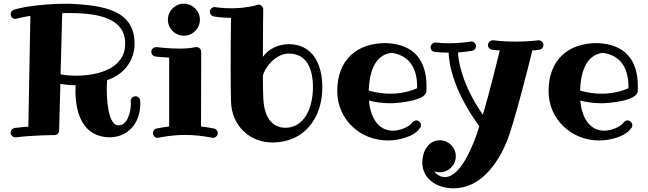

<svg xmlns="http://www.w3.org/2000/svg" viewBox="-20 -737 3520 1043"><path d="M660 -500C660 -363 510 -326 395 -326C364 -326 334 -328 309 -333L318 -665C329 -666 341 -666 356 -666C518 -666 660 -637 660 -500ZM741 -191C740 -204 729 -214 716 -214C703 -214 690 -204 690 -189C690 -185 691 -181 691 -174C691 -137 676 -56 624 -56C563 -56 560 -215 560 -255C560 -271 561 -287 562 -302C650 -330 711 -405 711 -500C711 -680 547 -708 356 -717C157 -717 60 -686 56 -684C45 -681 38 -671 38 -660C38 -646 49 -634 64 -634C66 -634 69 -635 71 -636C72 -636 97 -643 145 -651L134 -49C110 -47 84 -45 60 -42C47 -40 38 -29 38 -16C38 -3 49 9 64 9C65 9 66 9 67 9C160 -3 274 -3 275 -3C289 -3 301 -12 301 -28L308 -281C334 -277 362 -274 391 -274C391 -265 390 -253 390 -241C390 -123 430 5 572 9H573C676 9 742 -68 742 -174C742 -184 741 -190 741 -191Z M1137 12C1149 12 1163 1 1163 -14C1163 -26 1154 -37 1142 -39C1118 -44 1095 -47 1072 -50L1073 -456C1073 -469 1062 -481 1047 -481C1045 -481 1043 -481 1042 -481C1017 -475 986 -473 955 -473C893 -473 832 -481 831 -481C830 -481 829 -481 828 -481C817 -481 802 -472 802 -456C802 -443 811 -432 824 -430C827 -430 858 -426 899 -424V-50C877 -47 854 -44 831 -39C819 -37 811 -26 811 -14C811 -1 821 12 836 12C838 12 839 11 841 11C893 1 939 -4 986 -4C1033 -4 1080 1 1132 11C1134 11 1136 12 1137 12ZM1066 -630C1066 -678 1027 -717 979 -717C931 -717 892 -678 892 -630C892 -582 931 -543 979 -543C1027 -543 1066 -582 1066 -630Z M1680 -262C1680 -157 1636 -43 1531 -43C1449 -43 1413 -113 1410 -209C1409 -245 1408 -284 1408 -324C1411 -354 1468 -446 1549 -446C1646 -446 1680 -364 1680 -262ZM1731 -262C1731 -393 1676 -497 1548 -497C1490 -497 1436 -469 1408 -428C1408 -563 1410 -684 1410 -685C1410 -686 1410 -686 1410 -686C1410 -699 1399 -712 1384 -712C1382 -712 1379 -711 1377 -710C1328 -696 1278 -692 1238 -692C1188 -692 1152 -698 1150 -698C1149 -699 1147 -699 1146 -699C1136 -699 1120 -690 1120 -673C1120 -661 1129 -650 1141 -648C1144 -647 1181 -640 1235 -640C1234 -588 1233 -469 1233 -361C1233 -289 1234 -222 1235 -182C1240 -55 1335 37 1460 37C1633 37 1731 -96 1731 -262Z M2246 -258C2204 -239 2155 -228 2100 -228C2048 -228 2004 -239 1983 -245C1986 -321 2004 -438 2107 -450C2206 -436 2246 -364 2246 -266C2246 -263 2246 -260 2246 -258ZM2296 -239C2296 -241 2297 -251 2297 -267C2297 -409 2230 -497 2076 -503C1914 -503 1812 -408 1812 -242C1812 -92 1932 26 2088 26C2142 26 2229 7 2261 -41C2265 -45 2267 -51 2267 -57C2267 -70 2255 -83 2241 -83C2234 -83 2226 -79 2221 -73C2202 -45 2148 -27 2115 -27C2027 -27 1991 -111 1984 -191C2010 -184 2052 -176 2099 -176C2140 -176 2290 -189 2296 -239Z M2932 -492C2932 -505 2921 -518 2906 -518C2905 -518 2904 -518 2903 -518C2862 -513 2821 -511 2781 -511C2740 -511 2700 -513 2660 -518C2659 -518 2658 -518 2657 -518C2645 -518 2631 -508 2631 -492C2631 -479 2641 -468 2654 -467C2668 -465 2682 -464 2695 -463C2679 -398 2640 -238 2603 -113C2488 -281 2470 -405 2468 -452C2493 -454 2518 -457 2544 -461C2557 -463 2566 -474 2566 -486C2566 -499 2555 -512 2540 -512C2539 -512 2538 -512 2536 -511C2496 -505 2457 -502 2419 -502C2395 -502 2371 -503 2348 -506C2347 -506 2346 -506 2345 -506C2332 -506 2319 -494 2319 -480C2319 -467 2329 -456 2342 -455C2367 -452 2392 -451 2417 -451C2419 -392 2441 -246 2584 -51C2578 -33 2573 -17 2568 -3C2547 55 2482 225 2397 225C2374 225 2354 213 2339 194C2348 197 2358 199 2369 199C2417 199 2456 160 2456 112C2456 64 2417 25 2369 25C2307 25 2274 86 2274 145C2274 237 2356 286 2444 286C2586 286 2680 160 2733 32C2772 -63 2854 -390 2872 -463C2885 -464 2897 -465 2909 -467C2922 -468 2932 -479 2932 -492Z M3394 -258C3352 -239 3303 -228 3248 -228C3196 -228 3152 -239 3131 -245C3134 -321 3152 -438 3255 -450C3354 -436 3394 -364 3394 -266C3394 -263 3394 -260 3394 -258ZM3444 -239C3444 -241 3445 -251 3445 -267C3445 -409 3378 -497 3224 -503C3062 -503 2960 -408 2960 -242C2960 -92 3080 26 3236 26C3290 26 3377 7 3409 -41C3413 -45 3415 -51 3415 -57C3415 -70 3403 -83 3389 -83C3382 -83 3374 -79 3369 -73C3350 -45 3296 -27 3263 -27C3175 -27 3139 -111 3132 -191C3158 -184 3200 -176 3247 -176C3288 -176 3438 -189 3444 -239Z"/></svg>

Font: Ribeye
Style: Regular
Weight: 400
Designer: Astigmatic (AOETI)
Foundry: Astigmatic (AOETI)
Version: Version 1.000